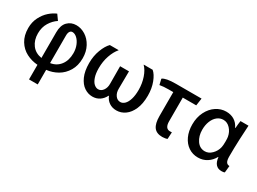

<svg xmlns="http://www.w3.org/2000/svg" viewBox="-38 -1097 2535 1891"><g transform="rotate(30 1230.0 -152.0)"><path d="M147 -239Q147 -163 186 -110.5Q225 -58 298 -46V-338Q298 -418 337.5 -458Q377 -498 437 -498Q491 -498 540.5 -467Q590 -436 621 -378.5Q652 -321 652 -246Q652 -163 616 -102.5Q580 -42 522 -8.5Q464 25 397 32V198H298V32Q229 27 170 -3.5Q111 -34 74.5 -93Q38 -152 38 -237Q38 -305 66 -360Q94 -415 134.5 -450.5Q175 -486 215 -502L257 -443Q211 -413 179 -361Q147 -309 147 -239ZM548 -244Q548 -292 531.5 -332.5Q515 -373 489 -396.5Q463 -420 436 -420Q418 -420 407.5 -404Q397 -388 397 -357V-45Q466 -55 507 -108Q548 -161 548 -244Z M1187 -58Q1213 -58 1235.5 -80Q1258 -102 1271.5 -146Q1285 -190 1285 -252Q1285 -324 1263 -389Q1241 -454 1204 -491V-493H1305Q1341 -463 1366.5 -396.5Q1392 -330 1392 -248Q1392 -157 1364.5 -94Q1337 -31 1292 1Q1247 33 1194 33Q1147 33 1112 9.5Q1077 -14 1061 -55H1057Q1037 -14 1002 9.5Q967 33 921 33Q872 33 828.5 4Q785 -25 757.5 -86Q730 -147 730 -238Q730 -319 756 -388Q782 -457 818 -493H918V-491Q882 -449 859.5 -383.5Q837 -318 837 -242Q837 -180 851.5 -138.5Q866 -97 888.5 -77.5Q911 -58 935 -58Q968 -58 990 -89Q1012 -120 1011 -165L1010 -363H1111L1109 -166Q1108 -120 1130 -89Q1152 -58 1187 -58Z M1717 33Q1651 33 1621 -7Q1591 -47 1591 -131V-404H1538Q1480 -404 1438 -396L1423 -460Q1459 -488 1572 -488H1864L1852 -404H1699V-135Q1699 -53 1756 -53Q1773 -53 1777 -54L1773 23Q1765 27 1749 30Q1733 33 1717 33Z M2385 -132Q2385 -88 2397 -69Q2409 -50 2434 -50L2426 27Q2416 33 2389 33Q2350 33 2326 7.5Q2302 -18 2296 -72H2293Q2267 -24 2222.5 4.5Q2178 33 2121 33Q2061 33 2013.5 1Q1966 -31 1939 -89Q1912 -147 1912 -223Q1912 -304 1944 -367Q1976 -430 2028.5 -464.5Q2081 -499 2141 -499Q2194 -499 2233.5 -474.5Q2273 -450 2294 -404H2298Q2301 -450 2307 -488H2398Q2394 -436 2389.5 -328.5Q2385 -221 2385 -132ZM2150 -54Q2193 -54 2228.5 -89.5Q2264 -125 2275 -174Q2280 -196 2280 -240Q2280 -276 2277 -292Q2268 -343 2234.5 -379Q2201 -415 2157 -415Q2118 -415 2087.5 -390.5Q2057 -366 2040 -323Q2023 -280 2023 -227V-226Q2023 -155 2057.5 -104.5Q2092 -54 2150 -54Z"/></g></svg>

Font: Gmarket Sans TTF Medium
Style: Regular
Weight: 500
Designer: Creative Director : Sungho Lee; Art Director : Kiwoong Choi; Project Manager : Sori Yang, Jongwook Yoon; Font Designer :
Foundry: Sandoll Inc.
Version: Version 1.000;hotconv 1.0.109;makeotfexe 2.5.65596